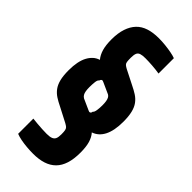

<svg xmlns="http://www.w3.org/2000/svg" viewBox="-271 -750 973 973"><g transform="rotate(45 215.5 -263.5)"><path d="M197 169Q175 169 151.5 167Q128 165 107.5 161Q87 157 72 151V42Q88 44 106 45.5Q124 47 141.5 48Q159 49 174 49Q195 49 207 44.5Q219 40 224 29.5Q229 19 229 -2Q229 -21 227 -30.5Q225 -40 219.5 -45Q214 -50 203 -56L124 -97Q101 -108 82.5 -120Q64 -132 51 -149.5Q38 -167 31.5 -193Q25 -219 25 -258Q25 -290 30 -315Q35 -340 44.5 -358Q54 -376 67.5 -388.5Q81 -401 100 -407Q84 -426 76 -453.5Q68 -481 68 -522Q68 -567 79 -600Q90 -633 110.5 -654.5Q131 -676 162 -686Q193 -696 234 -696Q257 -696 280.5 -693.5Q304 -691 325 -687Q346 -683 359 -678V-568Q335 -572 307 -574Q279 -576 257 -576Q236 -576 224 -572Q212 -568 207.5 -557Q203 -546 203 -525Q203 -506 204.5 -496.5Q206 -487 211.5 -482Q217 -477 228 -471L305 -432Q330 -420 348.5 -408Q367 -396 380 -378.5Q393 -361 399.5 -334.5Q406 -308 406 -269Q406 -237 401 -211.5Q396 -186 386.5 -167.5Q377 -149 363 -136.5Q349 -124 331 -118Q347 -100 355 -73Q363 -46 363 -5Q363 41 352.5 74Q342 107 321 128Q300 149 269 159Q238 169 197 169ZM160 -272Q160 -256 162 -244Q164 -232 168.5 -224.5Q173 -217 181 -212L241 -185Q248 -181 253.5 -183.5Q259 -186 260 -195Q267 -200 269.5 -217Q272 -234 272 -253Q272 -270 270 -281.5Q268 -293 264 -300.5Q260 -308 253 -312L191 -340Q184 -344 179 -341.5Q174 -339 171 -330Q164 -326 162 -308.5Q160 -291 160 -272Z"/></g></svg>

Font: Saira ExtraCondensed ExtraBold
Style: Regular
Weight: 800
Width: 2
Designer: Hector Gatti with collaboration of the Omnibus-Type team
Foundry: Omnibus-Type
Version: Version 1.101